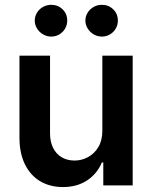

<svg xmlns="http://www.w3.org/2000/svg" viewBox="-20 -758 622 785"><path d="M398.4 -530.3H522.5V0H402.3V-93.8H396.5Q377.4 -47.9 336.2 -20.5Q294.9 6.8 237.3 6.8Q185.1 6.8 145 -16.6Q105 -40 82.5 -85Q60.1 -129.9 59.6 -192.4V-530.3H184.6V-211.9Q184.6 -178.7 197 -153.6Q209.5 -128.4 232.2 -115Q254.9 -101.6 285.2 -101.6Q313.5 -101.6 339.6 -115.5Q365.7 -129.4 382.1 -156.7Q398.4 -184.1 398.4 -222.7ZM122.1 -673.8Q122.1 -691.4 131.3 -706.3Q140.6 -721.2 156 -729.7Q171.4 -738.3 189.5 -738.3Q217.3 -738.3 236.1 -719.7Q254.9 -701.2 254.9 -673.8Q254.9 -656.2 246.3 -641.4Q237.8 -626.5 222.7 -617.4Q207.5 -608.4 189.5 -608.4Q171.9 -608.4 156.2 -617.4Q140.6 -626.5 131.3 -641.6Q122.1 -656.7 122.1 -673.8ZM329.1 -673.8Q329.1 -691.4 338.4 -706.3Q347.7 -721.2 363 -729.7Q378.4 -738.3 396.5 -738.3Q424.3 -738.3 443.1 -719.7Q461.9 -701.2 461.9 -673.8Q461.9 -656.2 453.4 -641.4Q444.8 -626.5 429.7 -617.4Q414.6 -608.4 396.5 -608.4Q378.9 -608.4 363.3 -617.4Q347.7 -626.5 338.4 -641.6Q329.1 -656.7 329.1 -673.8Z"/></svg>

Font: Pretendard Std SemiBold
Style: Regular
Weight: 600
Designer: Base glyphs from Inter by Rasmus Andersson; Hangeul glyphs from Noto Sans CJK(Source Han Sans) by Jang Soo-young and Kan
Foundry: Kil Hyung-jin
Version: Version 1.309